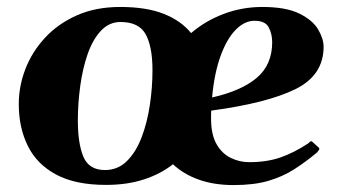

<svg xmlns="http://www.w3.org/2000/svg" viewBox="-20 -515 973 549"><path d="M283.2 13.7Q195.3 13.7 140.4 -15.9Q85.4 -45.4 59.6 -97.7Q33.7 -149.9 33.7 -217.3Q33.7 -268.6 52.7 -317.9Q71.8 -367.2 108.9 -407.2Q146 -447.3 200 -471.2Q253.9 -495.1 323.7 -495.1Q398.9 -495.1 448.5 -475.3Q498 -455.6 526.4 -420.4Q567.4 -455.6 619.9 -475.3Q672.4 -495.1 730 -495.1Q797.4 -495.1 835.7 -476.3Q874 -457.5 889.6 -430.9Q905.3 -404.3 905.3 -381.3Q905.3 -299.8 824.5 -260Q743.7 -220.2 584 -198.7Q583.5 -193.4 583.5 -187.5Q583.5 -181.6 583.5 -175.8Q583.5 -130.4 599.1 -103Q614.7 -75.7 639.9 -63.5Q665 -51.3 692.4 -51.3Q743.2 -51.3 782.2 -64.9Q821.3 -78.6 861.3 -105Q863.8 -107.9 866.7 -110.1Q869.6 -112.3 872.6 -109.9L890.6 -93.8Q893.1 -91.8 893.1 -89.4Q893.1 -86.9 890.9 -84.7Q888.7 -82.5 887.7 -80.1Q854.5 -52.2 821.3 -31Q788.1 -9.8 747.1 2.2Q706.1 14.2 647.9 14.2Q591.8 14.2 548.1 -1.5Q504.4 -17.1 474.6 -45.4Q439.5 -17.6 391.6 -2Q343.8 13.7 283.2 13.7ZM586.4 -236.3Q669.4 -254.9 713.9 -292.2Q758.3 -329.6 758.3 -394.5Q758.3 -417.5 748.5 -436.5Q738.8 -455.6 707.5 -455.6Q679.2 -455.6 653.8 -429.7Q628.4 -403.8 610.6 -354.7Q592.8 -305.7 586.4 -236.3ZM280.3 -28.8Q316.9 -28.8 342.8 -54.4Q368.7 -80.1 384.8 -122.1Q400.9 -164.1 408.4 -214.4Q416 -264.6 416 -314Q416 -381.3 396.7 -416.7Q377.4 -452.1 324.7 -452.1Q292 -452.1 268.6 -427Q245.1 -401.9 230.7 -360.6Q216.3 -319.3 209.5 -269.5Q202.6 -219.7 202.6 -170.4Q202.6 -104.5 218.5 -66.7Q234.4 -28.8 280.3 -28.8Z"/></svg>

Font: Gelasio
Style: Bold Italic
Weight: 700
Italic angle: -8.5°
Designer: Eben Sorkin
Foundry: Eben Sorkin
Version: Version 1.008